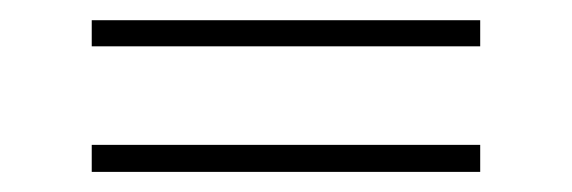

<svg xmlns="http://www.w3.org/2000/svg" viewBox="-20 -348 563 189"><path d="M452.7 -302.4V-328.1H70.3V-302.4ZM452.7 -178.8V-205.4H70.3V-178.8Z"/></svg>

Font: Arad-FD-VF Thin
Style: Regular
Weight: 100
Designer: Mohammad Darvishi
Version: Version 1.010;September 21, 2024;FontCreator 15.0.0.2992 64-